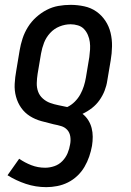

<svg xmlns="http://www.w3.org/2000/svg" viewBox="-20 -558 540 791"><path d="M171 213Q127 213 86.5 199.5Q46 186 11 164L59 96Q82 112 109 122.5Q136 133 166 133Q185 133 204 126.5Q223 120 237 105.5Q251 91 258.5 73Q266 55 269 36Q272 20 269.5 4Q267 -12 257 -23Q247 -34 232 -38.5Q217 -43 201 -46Q176 -52 150.5 -59Q125 -66 103.5 -79.5Q82 -93 67.5 -113.5Q53 -134 46 -159.5Q39 -185 40.5 -212.5Q42 -240 47 -267L61 -351Q65 -375 73 -399.5Q81 -424 95 -446.5Q109 -469 129 -487Q149 -505 172 -517Q195 -529 220 -533.5Q245 -538 271 -538Q299 -538 327 -532Q355 -526 377 -510.5Q399 -495 414 -472.5Q429 -450 435.5 -423Q442 -396 441.5 -367Q441 -338 436 -309L422 -226Q419 -205 411 -184.5Q403 -164 390 -145.5Q377 -127 359 -113Q341 -99 320 -89Q334 -78 343.5 -63Q353 -48 357.5 -30.5Q362 -13 362 5.5Q362 24 359 43Q355 65 347.5 87Q340 109 328 129.5Q316 150 298.5 166.5Q281 183 260 193.5Q239 204 216 208.5Q193 213 171 213ZM257 -117Q274 -125 288 -139Q302 -153 311 -169.5Q320 -186 325.5 -203.5Q331 -221 334 -239L348 -323Q350 -338 351 -354Q352 -370 350 -385Q348 -400 342 -414Q336 -428 326 -438.5Q316 -449 301 -453.5Q286 -458 271 -458Q248 -458 225.5 -449Q203 -440 186.5 -422Q170 -404 161.5 -382Q153 -360 149 -337L135 -254Q132 -235 131.5 -216Q131 -197 137 -180.5Q143 -164 156.5 -152Q170 -140 186.5 -134Q203 -128 221 -124.5Q239 -121 257 -117Q257 -117 257 -117Q257 -117 257 -117Z"/></svg>

Font: Iosevka Slab Medium
Style: Italic
Weight: 500
Italic angle: -9°
Monospace: yes
Designer: Belleve Invis
Foundry: Belleve Invis
Version: Version 11.1.0; ttfautohint (v1.8.3)